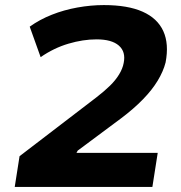

<svg xmlns="http://www.w3.org/2000/svg" viewBox="-20 -736 711 756"><path d="M38 0 57 -121 360 -353Q391 -377 413 -398.5Q435 -420 449 -443Q463 -466 467 -488Q476 -532 448 -556.5Q420 -581 360 -581Q307 -581 249.5 -564Q192 -547 140 -511L97 -631Q136 -659 184 -678Q232 -697 285 -706.5Q338 -716 389 -716Q483 -716 541.5 -690Q600 -664 623 -613.5Q646 -563 632 -490Q623 -455 601 -418.5Q579 -382 543 -345Q507 -308 458 -271L286 -143L281 -134H601L580 0Z"/></svg>

Font: Nunito Sans 7pt SemiExpanded ExtraBold
Style: Italic
Weight: 800
Width: 6
Italic angle: -9°
Designer: Vernon Adams
Foundry: Vernon Adams
Version: Version 3.101;gftools[0.9.27]